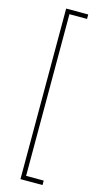

<svg xmlns="http://www.w3.org/2000/svg" viewBox="-149 -875 576 1084"><g transform="rotate(15 139.0 -333.5)"><path d="M94 -832V165H223V139H120V-806H223V-832Z"/></g></svg>

Font: Noto Sans Gurmukhi UI ExtraCondensed Thin
Style: Regular
Weight: 100
Width: 2
Designer: Jelle Bosma - Monotype Design Team
Foundry: Monotype Imaging Inc.
Version: Version 2.004